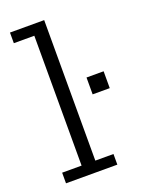

<svg xmlns="http://www.w3.org/2000/svg" viewBox="-117 -639 516 696"><g transform="rotate(-20 141.0 -291.5)"><path d="M15 0V-41H90V-542H11V-583H143V-41H213V0ZM216 -270V-335H282V-270Z"/></g></svg>

Font: Rokkitt SemiBold Light
Style: Regular
Weight: 300
Version: Version 3.103